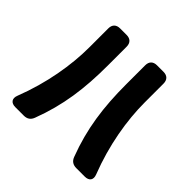

<svg xmlns="http://www.w3.org/2000/svg" viewBox="-190 -908 1148 1148"><g transform="rotate(45 383.5 -334.0)"><path d="M90 54H161C189 54 208 42 218 15C283 -156 305 -317 305 -513V-672C305 -704 287 -722 255 -722H200C168 -722 150 -704 150 -672V-513C150 -362 120 -181 51 -4C37 31 53 54 90 54ZM462 -513C462 -317 484 -156 549 15C559 42 578 54 606 54H677C714 54 730 31 716 -4C647 -181 617 -362 617 -513V-672C617 -704 599 -722 567 -722H512C480 -722 462 -704 462 -672Z"/></g></svg>

Font: コーポレート・ロゴ（ラウンド）ver3 Bold
Style: Regular
Weight: 700
Designer: [KANA_main] LOGOTYPE.JP [Source Han Sans] Ryoko NISHIZUKA 西塚涼子 (kana, bopomofo & ideographs); Paul D. Hunt (Latin, Greek
Version: Version 12.001;FEAKit 1.0